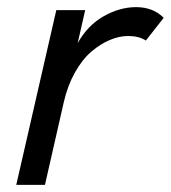

<svg xmlns="http://www.w3.org/2000/svg" viewBox="-20 -516 477 536"><path d="M25.4 0 137.2 -487.8H217.8L196.8 -395.5Q224.6 -445.3 269.5 -470.7Q314.5 -496.1 359.9 -496.1Q407.2 -496.1 437 -466.3L387.2 -402.8Q367.7 -415.5 337.9 -415.5Q313 -415.5 286.9 -404.5Q260.7 -393.6 235.6 -372.3Q210.4 -351.1 189.7 -314.5Q168.9 -277.8 158.2 -231.4L105.5 0Z"/></svg>

Font: HK Grotesk Medium Legacy Italic
Style: Regular
Weight: 500
Italic angle: -13°
Designer: Alfredo Marco Pradil
Foundry: Hanken Design Co.
Version: Version 2.022;PS 002.022;hotconv 1.0.88;makeotf.lib2.5.64775